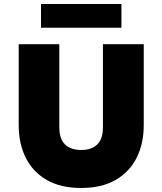

<svg xmlns="http://www.w3.org/2000/svg" viewBox="-20 -920 808 955"><path d="M384 15Q282.5 15 213.2 -24.5Q144 -64 108.5 -134.5Q73 -205 73 -298V-700H275V-287Q275 -229.5 303.2 -201.8Q331.5 -174 384 -174Q436 -174 464 -201.8Q492 -229.5 492 -287V-700H695V-298Q695 -205.5 659.5 -135Q624 -64.5 554.8 -24.8Q485.5 15 384 15ZM184 -782V-900H584V-782Z"/></svg>

Font: Geologica Thin Roman Black
Style: Regular
Weight: 900
Version: Version 1.010;gftools[0.9.28]